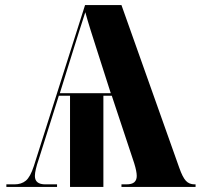

<svg xmlns="http://www.w3.org/2000/svg" viewBox="-20 -734 788 754"><path d="M5 0V-10H37Q64 -10 81.5 -24.5Q99 -39 113 -82L314 -714H457L684 -75Q697 -38 710 -24Q723 -10 744 -10H748V0H457V-10H476Q498 -10 507.5 -18.5Q517 -27 517 -43Q517 -61 507 -93L419 -358H386V0H255V-358H211L132 -108Q125 -88 121 -71Q117 -54 117 -43Q117 -10 158 -10H204V0ZM215 -368H415L358 -546Q348 -577 336 -615Q324 -653 315 -686Q303 -649 292 -614.5Q281 -580 271 -548Z"/></svg>

Font: Noto Serif Display SemiCondensed ExtraBold
Style: Regular
Weight: 800
Width: 4
Designer: Monotype Design Team
Foundry: Monotype Imaging Inc.
Version: Version 2.009